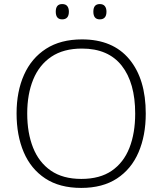

<svg xmlns="http://www.w3.org/2000/svg" viewBox="-20 -920 804 950"><path d="M701.2 -357.9Q701.2 -249.5 665.5 -166.5Q629.9 -83.5 558.8 -36.9Q487.8 9.8 381.8 9.8Q274.9 9.8 203.9 -37.1Q132.8 -84 97.4 -167Q62 -250 62 -358.9Q62 -467.3 98.9 -549.8Q135.7 -632.3 207.8 -678.7Q279.8 -725.1 385.7 -725.1Q538.1 -725.1 619.6 -627.2Q701.2 -529.3 701.2 -357.9ZM114.7 -358.4Q114.7 -262.2 143.6 -189.5Q172.4 -116.7 231.7 -75.7Q291 -34.7 382.3 -34.7Q474.1 -34.7 533 -75.2Q591.8 -115.7 620.4 -188.5Q648.9 -261.2 648.9 -357.9Q648.9 -510.3 582.3 -595Q515.6 -679.7 385.7 -679.7Q293.9 -679.7 233.9 -639.2Q173.8 -598.6 144.3 -526.4Q114.7 -454.1 114.7 -358.4ZM255.9 -862.3Q255.9 -899.9 287.6 -899.9Q305.2 -899.9 313 -889.6Q320.8 -879.4 320.8 -862.3Q320.8 -824.2 287.6 -824.2Q255.9 -824.2 255.9 -862.3ZM441.9 -862.3Q441.9 -899.9 473.6 -899.9Q490.7 -899.9 498.8 -889.6Q506.8 -879.4 506.8 -862.3Q506.8 -824.2 473.6 -824.2Q441.9 -824.2 441.9 -862.3Z"/></svg>

Font: Open Sans Light
Style: Regular
Weight: 300
Designer: Monotype Design Team
Foundry: Monotype Imaging Inc.
Version: Version 3.000; ttfautohint (v1.8.4)